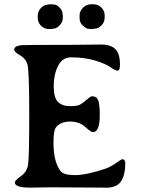

<svg xmlns="http://www.w3.org/2000/svg" viewBox="-20 -877 663 901"><path d="M210 -740.7Q188 -740.7 172.6 -756.1Q157.2 -771.5 157.2 -793V-802.7Q157.2 -824.7 172.4 -839.8Q187.5 -855 201.2 -855L214.4 -856.9H222.7Q227.1 -855.5 236.3 -855.5Q245.6 -855.5 259.5 -841.6Q273.4 -827.6 273.4 -812.5L274.9 -802.7V-794.9Q274.9 -772.9 259.5 -757.6Q244.1 -742.2 229 -742.2L219.7 -740.7ZM353.5 -791.5V-805.2Q353.5 -824.7 369.6 -840.8Q385.7 -856.9 407.2 -856.9H418.9Q440.4 -856.9 455.8 -841.6Q471.2 -826.2 471.2 -804.7V-794.9Q471.2 -772.9 456.1 -757.8Q440.9 -742.7 426.8 -742.7L413.6 -740.7H407.7L405.8 -741.2H401.9Q397.9 -742.2 392.1 -742.2Q386.2 -742.2 369.9 -755.9Q353.5 -769.5 353.5 -791.5ZM49.8 -20.5Q49.8 -30.8 77.9 -50.3Q106 -69.8 111.6 -102.8Q117.2 -135.7 117.2 -342Q117.2 -548.3 108.6 -575.7Q100.1 -603 73.5 -617.9Q46.9 -632.8 46.9 -643.6Q46.9 -661.6 80.6 -665Q94.2 -666.5 308.1 -666.5L455.1 -668Q500 -668 521.5 -646.5Q543 -625 543 -573.2Q543 -545.4 531.7 -545.4Q520.5 -545.4 498.5 -561.5Q476.6 -577.6 426.8 -592.8Q377 -607.9 313.5 -607.9Q272.9 -607.9 252.4 -567.6Q231.9 -527.3 231.9 -472.7Q231.9 -418 252.4 -398.4Q272.9 -378.9 307.4 -378.9Q341.8 -378.9 354.2 -385.3Q366.7 -391.6 385.7 -408.4Q404.8 -425.3 411.1 -425.3Q434.6 -425.3 441.4 -404.8Q448.2 -383.8 448.2 -337.9Q448.2 -256.8 416 -256.8Q407.2 -256.8 379.6 -281.7Q352.1 -306.6 308.3 -306.6Q264.6 -306.6 242.7 -279.3Q231 -264.6 231 -208Q231 -116.7 264.6 -73.7Q279.3 -55.2 332.3 -55.2Q385.3 -55.2 476.1 -85.9Q495.6 -92.3 523.2 -111.1Q550.8 -129.9 552.2 -129.9Q567.9 -129.9 567.9 -111.8Q567.9 -57.6 548.6 -26.9Q529.3 3.9 476.6 3.9L456.1 3.4L223.1 2L119.6 3.4Q49.8 3.4 49.8 -20.5Z"/></svg>

Font: Averia Serif Libre
Style: Regular
Weight: 400
Version: Version 1.002